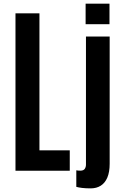

<svg xmlns="http://www.w3.org/2000/svg" viewBox="-20 -932 679 1048"><path d="M64.5 0V-859.4H195.3V-111.3H360.8V0ZM475.1 96.2Q447.8 96.2 428.2 93.8Q408.7 91.3 396.5 87.9V-2.4Q401.9 -1.5 407 -1Q412.1 -0.5 418.5 -0.5Q436 -0.5 442.6 -10.3Q449.2 -20 449.2 -33.7V-732.4H578.6V-38.6Q578.6 7.3 565.9 37.1Q553.2 66.9 530 81.5Q506.8 96.2 475.1 96.2ZM447.3 -799.8V-912.1H577.6V-799.8Z"/></svg>

Font: Antonio
Style: Bold
Weight: 700
Designer: Vernon Adams
Foundry: Vernon Adams
Version: Version 1.002